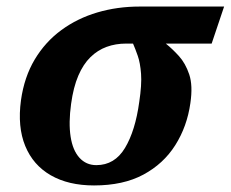

<svg xmlns="http://www.w3.org/2000/svg" viewBox="-20 -556 704 586"><path d="M267 10Q189 10 135 -21Q81 -52 57 -110.5Q33 -169 44 -250Q54 -321 86 -374.5Q118 -428 167 -464Q216 -500 277 -518Q338 -536 406 -536H664L626 -423H486Q506 -407 526 -385Q546 -363 557.5 -329Q569 -295 561 -241Q551 -170 515 -113Q479 -56 417.5 -23Q356 10 267 10ZM274 -52Q330 -52 361.5 -104.5Q393 -157 405 -245Q413 -298 410.5 -331Q408 -364 400.5 -385.5Q393 -407 386 -423H365Q333 -423 305.5 -413Q278 -403 256 -381.5Q234 -360 219 -325Q204 -290 197 -239Q189 -181 195.5 -139Q202 -97 222.5 -74.5Q243 -52 274 -52Z"/></svg>

Font: Noto Serif
Style: Italic
Weight: 400
Italic angle: -12°
Designer: Monotype Design Team
Foundry: Monotype Imaging Inc.
Version: Version 2.013